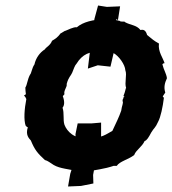

<svg xmlns="http://www.w3.org/2000/svg" viewBox="-20 -611 626 697"><path d="M335 -374 381 -369 400 -451 390 -452 403 -543 408 -537 416 -588 368 -586 336 -591 323 -543 315 -496V-457L310 -453L299 -362ZM319 55 318 24 327 -25 334 -30 332 -69 347 -116V-166L312 -163H262L254 -124L256 -80L251 -30L235 20L227 66L274 64ZM74 -269 67 -264C77 -256 74 -247 76 -254C68 -213 66 -176 73 -155C75 -154 76 -150 81 -149C72 -121 85 -109 92 -101C106 -67 116 -55 143 -30C153 -28 162 -20 175 -12C199 2 230 2 266 12C271 7 274 8 273 4C271 11 284 15 284 12C285 4 285 10 289 14C331 4 355 4 396 -10C393 -7 388 -9 404 -9C414 -25 446 -32 467 -48C474 -67 495 -77 505 -99C513 -101 520 -113 529 -130C539 -147 544 -146 554 -169C563 -185 571 -223 575 -256C569 -262 571 -260 572 -263L580 -275C574 -294 578 -310 586 -327C584 -344 574 -358 570 -376C567 -379 580 -385 578 -380C572 -401 553 -423 557 -453C537 -464 534 -468 514 -484C512 -491 507 -507 490 -502C475 -521 454 -519 433 -531C434 -535 418 -530 415 -535C403 -538 388 -541 366 -537C361 -539 360 -540 363 -542C317 -540 281 -531 259 -512C247 -514 226 -502 217 -499C217 -501 198 -487 201 -491C187 -473 182 -471 169 -463C162 -445 147 -440 143 -432C124 -420 110 -400 105 -377C96 -365 94 -344 89 -340C79 -321 79 -304 72 -293C72 -285 73 -277 74 -269ZM428 -262 432 -261 428 -257C429 -252 424 -252 425 -244C429 -237 422 -227 420 -209C412 -186 402 -166 388 -136C369 -126 346 -106 302 -112C300 -108 303 -102 296 -100C296 -111 292 -108 294 -109C285 -110 288 -106 293 -112C251 -105 223 -134 214 -158C208 -176 214 -200 207 -220C213 -227 216 -240 208 -262L214 -269C210 -282 225 -296 222 -306C229 -332 237 -335 242 -347C248 -361 251 -373 258 -380C278 -413 308 -428 344 -420C336 -429 345 -426 350 -418C356 -424 353 -420 350 -428C372 -422 380 -417 391 -419C412 -408 434 -376 435 -356C442 -338 431 -311 438 -291C436 -293 436 -281 428 -262Z"/></svg>

Font: Asimov Print
Style: DIt
Weight: 250
Width: 0
Designer: Google
Version: Version 2.000980: 2014